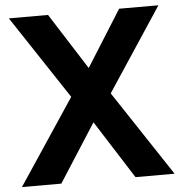

<svg xmlns="http://www.w3.org/2000/svg" viewBox="-53 -801 806 851"><g transform="rotate(-5 350.0 -375.0)"><path d="M438.5 -379.4 689.5 0H515.6L351.1 -258.3L185.5 0H10.3L262.7 -379.4L17.6 -750H191.9L351.1 -500L508.3 -750H683.1Z"/></g></svg>

Font: Manrope3 ExtraBold
Style: Bold
Weight: 800
Width: 4
Designer: Mikhail Sharanda
Foundry: Mikhail Sharanda
Version: Version 3.000;PS 003.000;hotconv 1.0.88;makeotf.lib2.5.64775